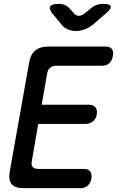

<svg xmlns="http://www.w3.org/2000/svg" viewBox="-20 -970 640 990"><path d="M195 -430H438Q461 -430 472 -416.5Q483 -403 479 -380Q476 -358 459.5 -344.5Q443 -331 420 -331H177L144 -139Q140 -119 148.5 -109Q157 -99 177 -99H413Q436 -99 445.5 -85.5Q455 -72 451 -49Q447 -27 433 -13.5Q419 0 396 0H100Q57 0 40 -20.5Q23 -41 30 -84L130 -646Q137 -689 161.5 -709.5Q186 -730 229 -730H525Q548 -730 557.5 -716.5Q567 -703 562 -681Q558 -658 544 -644.5Q530 -631 507 -631H270Q250 -631 238.5 -621Q227 -611 223 -591ZM284 -950Q302 -950 316 -943.5Q330 -937 341 -924L359 -904Q370 -889 385.5 -888.5Q401 -888 419 -903L446 -925Q461 -938 477.5 -944Q494 -950 513 -950Q548 -950 551 -937Q554 -924 524 -899L460 -844Q439 -826 415 -818Q391 -810 372 -810Q353 -810 331.5 -818Q310 -826 297 -844L252 -898Q231 -924 239 -937Q247 -950 284 -950Z"/></svg>

Font: Maple Mono Medium
Style: Italic
Weight: 500
Italic angle: -10°
Monospace: yes
Designer: subframe7536
Version: Version 7.000